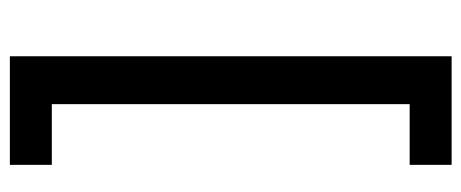

<svg xmlns="http://www.w3.org/2000/svg" viewBox="-293 -492 935 389"><g transform="rotate(-90 174.5 -297.5)"><path d="M35 150H255V-745H35V-660H158V65H35Z"/></g></svg>

Font: Mluvka Medium
Style: Regular
Weight: 500
Designer: Modified by Jiří Krblich, Original typeface by Gumpita Rahayu
Foundry: Gumpita Rahayu & Jiří Krblich
Version: Version 2.000;Glyphs 3.1.1 (3134)